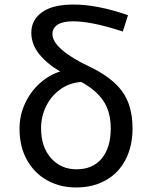

<svg xmlns="http://www.w3.org/2000/svg" viewBox="-20 -813 663 846"><path d="M66 -246Q66 -305 90.5 -357.5Q115 -410 156 -446.5Q197 -483 245 -498Q187 -532 152.5 -575Q118 -618 118 -669Q118 -725 165 -759Q212 -793 304 -793Q409 -793 544 -746L521 -674Q386 -719 302 -719Q256 -719 233.5 -704Q211 -689 211 -663Q211 -630 253 -593.5Q295 -557 371 -521Q471 -474 517.5 -411.5Q564 -349 564 -247Q564 -170 534 -111Q504 -52 447.5 -19.5Q391 13 315 13Q246 13 189.5 -17.5Q133 -48 99.5 -107Q66 -166 66 -246ZM317 -67Q389 -67 428.5 -115Q468 -163 468 -247Q468 -320 435.5 -368.5Q403 -417 336 -453L337 -452Q286 -448 246 -419.5Q206 -391 183.5 -345.5Q161 -300 161 -248Q161 -165 205 -116Q249 -67 317 -67Z"/></svg>

Font: Nebula Sans Medium
Style: Regular
Weight: 500
Designer: Paul D. Hunt for Adobe (as Source Sans)
Foundry: Nebula Entertainment & Broadcasting LLC
Version: Version 1.010